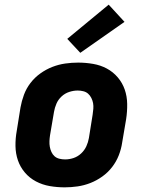

<svg xmlns="http://www.w3.org/2000/svg" viewBox="-20 -797 640 825"><path d="M258 8Q225 8 193.5 2.5Q162 -3 134.5 -17.5Q107 -32 87 -55.5Q67 -79 57 -108Q47 -137 46.5 -169.5Q46 -202 52 -235L68 -335Q73 -363 83 -390Q93 -417 111 -440.5Q129 -464 153.5 -481.5Q178 -499 205 -509.5Q232 -520 260 -524Q288 -528 316 -528Q348 -528 380 -522.5Q412 -517 439 -502.5Q466 -488 486 -464.5Q506 -441 516 -412Q526 -383 526.5 -350.5Q527 -318 522 -285L505 -185Q501 -157 490.5 -130Q480 -103 462 -79.5Q444 -56 419.5 -38.5Q395 -21 368 -10.5Q341 0 313 4Q285 8 258 8ZM260 -112Q278 -112 296 -118Q314 -124 328.5 -137.5Q343 -151 351 -168.5Q359 -186 362 -204L378 -304Q380 -317 381 -329.5Q382 -342 380 -353.5Q378 -365 372.5 -376Q367 -387 358.5 -394.5Q350 -402 338 -405Q326 -408 314 -408Q296 -408 277.5 -402Q259 -396 244.5 -382.5Q230 -369 222.5 -351.5Q215 -334 212 -316L195 -216Q193 -203 192.5 -190.5Q192 -178 194 -166.5Q196 -155 201 -144Q206 -133 214.5 -125.5Q223 -118 235 -115Q247 -112 260 -112ZM325 -570 269 -630 447 -777 515 -703Z"/></svg>

Font: Iosevka SS04 Hv Ex Obl
Style: Regular
Weight: 900
Width: 7
Italic angle: -9°
Monospace: yes
Designer: Belleve Invis
Foundry: Belleve Invis
Version: Version 19.0.0; ttfautohint (v1.8.4)